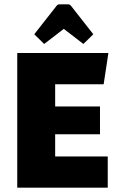

<svg xmlns="http://www.w3.org/2000/svg" viewBox="-20 -871 559 891"><path d="M236 -248V-145H480V0H60V-625H483L461 -480H236V-377H444V-248ZM185 -667 139 -712 241 -842Q247 -851 256 -851H296Q305 -851 311 -842L413 -712L367 -667L276 -737Z"/></svg>

Font: Changa
Style: Bold
Weight: 700
Designer: Eduardo Rodriguez Tunni
Foundry: Eduardo Rodriguez Tunni
Version: Version 3.002; ttfautohint (v1.8.2)